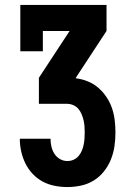

<svg xmlns="http://www.w3.org/2000/svg" viewBox="-20 -755 540 775"><path d="M252 0Q226 0 200.5 -5Q175 -10 152.5 -22Q130 -34 112 -53Q94 -72 82.5 -95.5Q71 -119 65.5 -144Q60 -169 60 -195H184Q184 -179 187.5 -163.5Q191 -148 199.5 -134.5Q208 -121 222 -113Q236 -105 252 -105Q265 -105 276.5 -110Q288 -115 296.5 -124.5Q305 -134 310 -146Q315 -158 317.5 -170Q320 -182 321 -194.5Q322 -207 322 -220Q322 -233 321 -246Q320 -259 317 -271Q314 -283 309 -295Q304 -307 295.5 -316.5Q287 -326 275 -331Q263 -336 250 -336H137V-441L261 -630H153V-548H62V-735H410V-630L286 -441V-439Q311 -436 334.5 -426.5Q358 -417 377 -400.5Q396 -384 410 -363Q424 -342 432 -318.5Q440 -295 443 -270Q446 -245 446 -220Q446 -192 442 -164.5Q438 -137 427.5 -111Q417 -85 399.5 -63Q382 -41 358.5 -26.5Q335 -12 307.5 -6Q280 0 252 0Z"/></svg>

Font: Iosevka Curly Slab Extrabold
Style: Regular
Weight: 800
Monospace: yes
Designer: Belleve Invis
Foundry: Belleve Invis
Version: Version 22.1.2; ttfautohint (v1.8.4)